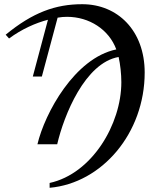

<svg xmlns="http://www.w3.org/2000/svg" viewBox="-20 -686 748 913"><path d="M23 -503C84 -548 150 -577 208 -592L136 -322H179L254 -602C270 -605 285 -606 299 -606C404 -606 498 -546 533 -451C335 -410 193 -148 158 0H252C284 -138 384 -387 544 -415C552 -380 557 -334 557 -295C557 -96 418 140 216 184V207C465 185 668 -53 668 -341C668 -541 539 -666 371 -666C244 -666 136 -627 7 -521Z"/></svg>

Font: XITS
Style: Italic
Weight: 400
Italic angle: -16.33°
Designer: MicroPress Inc., with final additions and corrections provided by Coen Hoffman, Elsevier (retired)
Version: Version 1.302